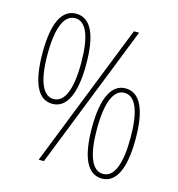

<svg xmlns="http://www.w3.org/2000/svg" viewBox="-108 -819 855 922"><g transform="rotate(15 319.0 -357.5)"><path d="M158 -724C86 -724 50 -646 50 -502C50 -354 86 -276 158 -276C229 -276 267 -353 267 -501C267 -651 230 -724 158 -724ZM473 -714H447L165 0H191ZM159 -702C214 -702 242 -632 242 -501C242 -370 213 -300 158 -300C105 -300 75 -368 75 -501C75 -636 106 -702 159 -702ZM480 -439C412 -439 372 -365 372 -216C372 -58 414 9 481 9C548 9 589 -61 589 -216C589 -366 551 -439 480 -439ZM480 -417C536 -417 564 -347 564 -215C564 -89 537 -14 481 -14C426 -14 397 -84 397 -215C397 -350 428 -417 480 -417Z"/></g></svg>

Font: Noto Sans Khmer UI Condensed Thin
Style: Regular
Weight: 100
Width: 3
Designer: Danh Hong and the Monotype Design Team
Foundry: Monotype Imaging Inc.
Version: Version 2.002